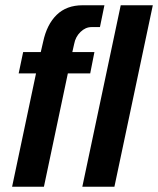

<svg xmlns="http://www.w3.org/2000/svg" viewBox="-20 -710 601 730"><path d="M117 -431H51L68 -512H135L144 -551Q158 -617 195.5 -653.5Q233 -690 294 -690H377L360 -607H328Q305 -607 286 -588.5Q267 -570 262 -543L255 -512H339L323 -431H238L147 0H26ZM439 -690H561L415 0H293Z"/></svg>

Font: Decalotype SemiBold Italic
Style: Regular
Weight: 600
Italic angle: -12°
Designer: Alfredo Marco Pradil
Foundry: Alfredo Marco Pradil
Version: Version 1.0